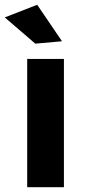

<svg xmlns="http://www.w3.org/2000/svg" viewBox="-40 -785 361 805"><path d="M74 -538H228V0H74ZM116 -765 220 -612 108 -602 -20 -712Z"/></svg>

Font: Argentum Sans SemiBold
Style: Regular
Weight: 600
Designer: Julieta Ulanovsky (Modified by Cristiano Sobral)
Foundry: Julieta Ulanovsky
Version: Version 5.001;November 22, 2018;FontCreator 11.5.0.2425 64-b